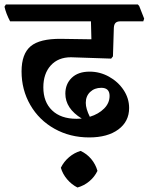

<svg xmlns="http://www.w3.org/2000/svg" viewBox="-43 -603 662 855"><path d="M150 -214Q150 -149 189 -111.5Q228 -74 298 -74Q313 -74 321 -75Q248 -120 248 -186Q248 -229 276.5 -256.5Q305 -284 356 -284Q402 -284 442.5 -261.5Q483 -239 507.5 -202Q532 -165 532 -122Q532 -62 484 -26.5Q436 9 354 9Q269 9 200 -29.5Q131 -68 92 -135.5Q53 -203 53 -285Q53 -363 93.5 -397Q134 -431 229 -430L364 -428L362 -508H2Q-16 -542 -23 -573L-17 -583H571L577 -576L599 -520L595 -508H493Q479 -508 472 -501.5Q465 -495 464 -480L460 -352L452 -342L273 -348Q216 -348 183 -311.5Q150 -275 150 -214ZM357 -83Q396 -95 420.5 -119.5Q445 -144 445 -176Q445 -212 408 -212Q378 -212 358.5 -193.5Q339 -175 339 -145Q339 -119 357 -83ZM391 158Q378 185 354.5 204.5Q331 224 302 232Q276 219 256 195.5Q236 172 228 144Q241 117 264.5 97Q288 77 316 69Q344 82 363.5 105.5Q383 129 391 158Z"/></svg>

Font: Sahitya
Style: Bold
Weight: 700
Designer: Juan Pablo del Peral
Foundry: Juan Pablo del Peral (http://www.huertatipografica.com)
Version: Version 1.001;PS 001.000;hotconv 1.0.70;makeotf.lib2.5.58329